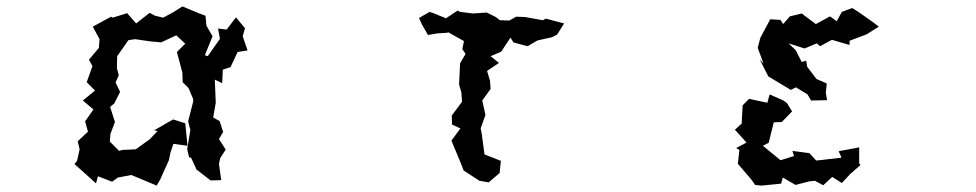

<svg xmlns="http://www.w3.org/2000/svg" viewBox="-20 -551 3040 598"><path d="M529 -441 557 -415 531 -389 548 -325 549 -295 567 -277 581 -244 582 -236 566 -173 571 -153 573 -147 563 -86 569 -61 575 -60 592 -23 636 11 669 10 662 -41 666 -59 683 -85 662 -118 675 -140 664 -174 644 -185 652 -231 649 -303 672 -292 674 -334 698 -342 720 -389 751 -394 736 -438 743 -463 715 -497 686 -459 659 -462 665 -430 627 -376 618 -379 642 -438 623 -471 620 -502 601 -509 548 -531 520 -513 488 -496 463 -502 446 -511 404 -478 376 -510 331 -496 326 -499 269 -468 290 -429 288 -402 257 -365 268 -345 250 -295 276 -269 238 -238 271 -210 245 -173 254 -141 222 -111 228 -86 220 -50 212 -40 279 20 285 -2 329 15 347 2 389 -6 468 27 479 8 506 -52 511 -76 520 -103 564 -97 557 -167 519 -179 460 -145 471 -143 446 -117 403 -86 361 -84 351 -81 322 -110 324 -134 338 -171 323 -218 336 -229 354 -265 340 -294 350 -317 344 -339 345 -376 380 -426 401 -429 449 -422 482 -419Z M1386 -113 1416 -41 1424 -20 1473 12 1502 17 1536 -12 1540 -50 1489 -70 1480 -137 1477 -151 1492 -193 1482 -238 1508 -274 1506 -300 1497 -330 1534 -355 1508 -376 1541 -390 1570 -434 1579 -419 1623 -407 1654 -425 1699 -435 1715 -443 1737 -478 1680 -493 1671 -488 1615 -498 1588 -499 1566 -487 1537 -488 1524 -498 1496 -512 1453 -509 1413 -514 1405 -518 1369 -494 1330 -510 1318 -514 1285 -495 1294 -475 1313 -442 1342 -447 1374 -449 1375 -451 1425 -423 1420 -398 1430 -383 1413 -354 1410 -292V-287L1417 -263L1419 -234L1387 -191L1388 -163L1414 -151Z M2379 -491 2348 -433 2340 -402 2358 -353 2346 -366 2373 -313 2443 -271 2459 -279 2495 -257 2506 -238 2556 -239 2552 -262 2555 -291 2523 -305 2494 -343 2491 -362 2477 -358 2458 -395 2436 -416 2486 -400 2524 -416 2534 -407 2571 -427 2626 -411V-424L2679 -444L2717 -468L2703 -479L2652 -515L2634 -526L2602 -514L2586 -485L2565 -500L2521 -476L2477 -509L2440 -500L2419 -476L2411 -489ZM2269 -147 2305 -107 2273 -90 2283 -84 2278 -41 2320 8 2332 25 2352 27 2413 21 2418 2 2458 25 2500 14 2518 12 2544 26 2572 0 2602 19 2628 -9 2660 -37 2656 -42V-92L2592 -80L2601 -60L2541 -53L2522 -51L2501 -74L2448 -81L2453 -65L2411 -52L2356 -97L2374 -106L2390 -170L2415 -171L2447 -204L2431 -230L2420 -238L2377 -257L2370 -231L2313 -243L2293 -223L2290 -166Z"/></svg>

Font: チョークS
Style: Regular
Weight: 400
Designer: [Stick] Fontworks Inc.
Foundry: [Stick] Fontworks Inc.
Version: Version 1.200;FEAKit 1.0